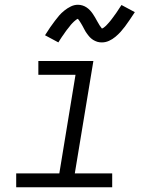

<svg xmlns="http://www.w3.org/2000/svg" viewBox="-20 -786 640 806"><path d="M48 0V-58H229L297 -472H141V-530H372L294 -58H451V0ZM408 -608Q403 -608 398 -608.5Q393 -609 388.5 -610.5Q384 -612 379.5 -614Q375 -616 371 -618.5Q367 -621 363.5 -624Q360 -627 357 -630Q354 -633 351 -637Q348 -641 345 -645Q342 -649 339.5 -653Q337 -657 335 -661Q333 -665 331 -668.5Q329 -672 326.5 -677Q324 -682 321 -686.5Q318 -691 316 -694.5Q314 -698 311 -702Q308 -706 306 -707Q304 -706 299.5 -703Q295 -700 290.5 -695.5Q286 -691 283 -688Q280 -685 277.5 -682Q275 -679 272.5 -675.5Q270 -672 267 -668.5Q264 -665 260.5 -660.5Q257 -656 254 -651.5Q251 -647 247.5 -642Q244 -637 240 -631.5Q236 -626 232.5 -620Q229 -614 225 -608L169 -638Q180 -656 190.5 -671Q201 -686 210.5 -698.5Q220 -711 228.5 -721Q237 -731 250 -741.5Q263 -752 277.5 -759Q292 -766 307 -766Q317 -766 326.5 -763Q336 -760 344 -754.5Q352 -749 358 -742.5Q364 -736 369.5 -728Q375 -720 379 -713Q383 -706 388.5 -696Q394 -686 398.5 -679Q403 -672 408 -666Q411 -667 415.5 -670Q420 -673 424.5 -677.5Q429 -682 431.5 -685Q434 -688 437 -691Q440 -694 442.5 -697.5Q445 -701 448 -704.5Q451 -708 454 -712.5Q457 -717 460.5 -721.5Q464 -726 467.5 -731Q471 -736 474.5 -741.5Q478 -747 482 -753Q486 -759 490 -765L546 -735Q534 -717 524 -702Q514 -687 504.5 -674.5Q495 -662 486 -652Q477 -642 464.5 -631.5Q452 -621 437.5 -614.5Q423 -608 408 -608Z"/></svg>

Font: Iosevka Curly LtExObl
Style: Regular
Weight: 300
Width: 7
Italic angle: -9°
Monospace: yes
Designer: Belleve Invis
Foundry: Belleve Invis
Version: Version 11.1.0; ttfautohint (v1.8.3)